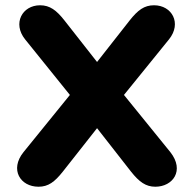

<svg xmlns="http://www.w3.org/2000/svg" viewBox="-20 -699 735 728"><path d="M126 9C163 9 187 -9 218 -48L348 -213L477 -48C508 -9 533 9 569 9C635 9 681 -52 626 -122L450 -339L621 -550C670 -611 632 -679 564 -679C527 -679 503 -661 472 -622L348 -464L224 -622C194 -660 169 -679 132 -679C64 -679 27 -610 75 -550L245 -339L69 -122C16 -56 57 9 126 9Z"/></svg>

Font: SN Pro Heavy
Style: Regular
Weight: 800
Designer: Tobias Whetton
Foundry: Supernotes
Version: Version 1.001;Glyphs 3.2 (3249)